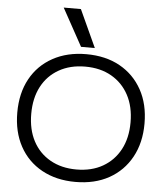

<svg xmlns="http://www.w3.org/2000/svg" viewBox="-64 -1056 969 1123"><g transform="rotate(5 420.5 -495.0)"><path d="M420 10Q308 10 223.5 -36.5Q139 -83 93 -167.5Q47 -252 47 -365Q47 -479 93 -563Q139 -647 223.5 -693.5Q308 -740 420 -740Q534 -740 617.5 -693.5Q701 -647 747.5 -563Q794 -479 794 -365Q794 -252 747.5 -167.5Q701 -83 617.5 -36.5Q534 10 420 10ZM420 -63Q509 -63 574.5 -100.5Q640 -138 676 -205.5Q712 -273 712 -365Q712 -457 676 -524.5Q640 -592 574.5 -629.5Q509 -667 420 -667Q332 -667 266 -629.5Q200 -592 164.5 -524.5Q129 -457 129 -365Q129 -273 164.5 -205.5Q200 -138 266 -100.5Q332 -63 420 -63ZM385 -780 264 -1000H365L466 -780Z"/></g></svg>

Font: M PLUS 1
Style: Regular
Weight: 400
Designer: Coji Morishita
Foundry: UNDERFOREST DESIGN
Version: Version 1.001